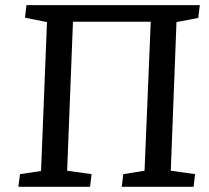

<svg xmlns="http://www.w3.org/2000/svg" viewBox="-20 -720 807 740"><path d="M561 -636.2H261.2L238.8 -62L333 -48.8L327.1 0H50.8L57.1 -48.8L138.2 -61L161.1 -634.8L76.2 -651.9L82 -700.2H750L744.1 -650.9L660.2 -634.8L638.2 -62L731.9 -48.8L726.1 0H449.2L455.1 -48.8L537.1 -62Z"/></svg>

Font: Literata Book Medium
Style: Italic
Weight: 500
Italic angle: -3°
Designer: Latin by Veronika Burian and Jose Scaglione. Greek by Irene Vlachou. Cyrillic by Vera Evstafieva
Foundry: TypeTogether
Version: Version 1.003;PS 001.003;hotconv 1.0.88;makeotf.lib2.5.64775